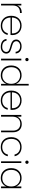

<svg xmlns="http://www.w3.org/2000/svg" viewBox="2158 -2938 788 5145"><g transform="rotate(90 2552.5 -366.0)"><path d="M127 -313V0H82V-543H127V-431.2Q168.9 -554.2 328.1 -554.2V-506.8H313Q275.9 -506.8 244.4 -497.1Q212.9 -487.3 185.5 -465.8Q158.2 -444.3 142.6 -405.3Q127 -366.2 127 -313Z M449.7 -291H875.5Q877.9 -345.7 861.3 -388.9Q844.7 -432.1 814.7 -458.5Q784.7 -484.9 746.8 -498.5Q709 -512.2 666.5 -512.2Q624 -512.2 586.4 -498.5Q548.8 -484.9 518.6 -458.3Q488.3 -431.6 470 -388.7Q451.7 -345.7 449.7 -291ZM916.5 -178.2Q900.4 -95.2 834.7 -43.7Q769 7.8 667.5 7.8Q551.3 7.8 477.5 -68.1Q403.8 -144 403.8 -272Q403.8 -399.9 477.1 -474.9Q550.3 -549.8 667.5 -549.8Q726.6 -549.8 775.4 -529.8Q824.2 -509.8 855.5 -476.1Q886.7 -442.4 903.6 -399.2Q920.4 -356 920.4 -308.1Q920.4 -272 918.5 -253.9H449.7Q451.2 -199.2 469.5 -155.8Q487.8 -112.3 518.3 -85.4Q548.8 -58.6 586.7 -44.7Q624.5 -30.8 667.5 -30.8Q747.6 -30.8 801.8 -70.6Q856 -110.4 869.6 -178.2Z M1416.5 -140.1Q1416.5 -76.2 1366 -34.2Q1315.4 7.8 1237.8 7.8Q1146.5 7.8 1089.1 -32.2Q1031.7 -72.3 1024.4 -146H1070.8Q1076.2 -92.8 1119.1 -61.8Q1162.1 -30.8 1237.8 -30.8Q1299.3 -30.8 1335.9 -62.5Q1372.6 -94.2 1372.6 -140.1Q1372.6 -164.1 1361.1 -181.9Q1349.6 -199.7 1330.3 -210.9Q1311 -222.2 1286.1 -230.7Q1261.2 -239.3 1233.6 -246.3Q1206.1 -253.4 1178.5 -261.5Q1150.9 -269.5 1126 -281.5Q1101.1 -293.5 1081.8 -309.3Q1062.5 -325.2 1051 -350.8Q1039.6 -376.5 1039.6 -409.2Q1039.6 -467.3 1090.6 -508.5Q1141.6 -549.8 1219.7 -549.8Q1305.2 -549.8 1357.2 -507.6Q1409.2 -465.3 1413.6 -390.1H1368.7Q1365.7 -443.8 1326.9 -478Q1288.1 -512.2 1218.8 -512.2Q1160.6 -512.2 1122.6 -482.2Q1084.5 -452.1 1084.5 -409.2Q1084.5 -375 1102.8 -351.6Q1121.1 -328.1 1150.1 -315.4Q1179.2 -302.7 1214.4 -293Q1249.5 -283.2 1284.9 -272.7Q1320.3 -262.2 1349.6 -247.6Q1378.9 -232.9 1397.5 -205.8Q1416 -178.7 1416.5 -140.1Z M1553.2 0V-543H1598.1V0ZM1607.2 -661.9Q1594.2 -648.9 1576.2 -648.9Q1558.1 -648.9 1545.2 -661.9Q1532.2 -674.8 1532.2 -693.8Q1532.2 -712.9 1545.2 -725.3Q1558.1 -737.8 1576.2 -737.8Q1594.2 -737.8 1607.2 -725.3Q1620.1 -712.9 1620.1 -693.8Q1620.1 -674.8 1607.2 -661.9Z M1735.4 -272Q1735.4 -398.9 1808.3 -474.4Q1881.3 -549.8 1997.1 -549.8Q2079.6 -549.8 2140.9 -508.3Q2202.1 -466.8 2227.1 -400.9V-740.2H2272V0H2227.1V-144Q2203.6 -77.1 2143.3 -34.7Q2083 7.8 1997.1 7.8Q1881.8 7.8 1808.6 -68.8Q1735.4 -145.5 1735.4 -272ZM2227.1 -272Q2227.1 -378.9 2163.3 -445.1Q2099.6 -511.2 2002.9 -511.2Q1903.3 -511.2 1842.3 -447Q1781.2 -382.8 1781.2 -272Q1781.2 -161.1 1842.3 -96.7Q1903.3 -32.2 2002.9 -32.2Q2100.1 -32.2 2163.6 -97.9Q2227.1 -163.6 2227.1 -272Z M2454.1 -291H2879.9Q2882.3 -345.7 2865.7 -388.9Q2849.1 -432.1 2819.1 -458.5Q2789.1 -484.9 2751.2 -498.5Q2713.4 -512.2 2670.9 -512.2Q2628.4 -512.2 2590.8 -498.5Q2553.2 -484.9 2522.9 -458.3Q2492.7 -431.6 2474.4 -388.7Q2456.1 -345.7 2454.1 -291ZM2920.9 -178.2Q2904.8 -95.2 2839.1 -43.7Q2773.4 7.8 2671.9 7.8Q2555.7 7.8 2481.9 -68.1Q2408.2 -144 2408.2 -272Q2408.2 -399.9 2481.4 -474.9Q2554.7 -549.8 2671.9 -549.8Q2731 -549.8 2779.8 -529.8Q2828.6 -509.8 2859.9 -476.1Q2891.1 -442.4 2908 -399.2Q2924.8 -356 2924.8 -308.1Q2924.8 -272 2922.9 -253.9H2454.1Q2455.6 -199.2 2473.9 -155.8Q2492.2 -112.3 2522.7 -85.4Q2553.2 -58.6 2591.1 -44.7Q2628.9 -30.8 2671.9 -30.8Q2752 -30.8 2806.2 -70.6Q2860.4 -110.4 2874 -178.2Z M3481 0V-314.9Q3481 -411.6 3431.6 -463.4Q3382.3 -515.1 3298.8 -515.1Q3210.9 -515.1 3158.4 -458.7Q3106 -402.3 3106 -293V0H3061V-543H3106V-428.2Q3129.4 -489.7 3183.1 -522Q3236.8 -554.2 3306.2 -554.2Q3352.5 -554.2 3391.6 -540Q3430.7 -525.9 3460.7 -497.6Q3490.7 -469.2 3507.8 -423.3Q3524.9 -377.4 3524.9 -317.9V0Z M3655.8 -272Q3655.8 -399.4 3728.8 -474.6Q3801.8 -549.8 3918.5 -549.8Q4020.5 -549.8 4085.9 -498.8Q4151.4 -447.8 4167.5 -361.8H4120.6Q4106.9 -431.2 4052.5 -471.7Q3998 -512.2 3918.5 -512.2Q3874 -512.2 3835.4 -497.3Q3796.9 -482.4 3766.6 -453.6Q3736.3 -424.8 3719 -377.9Q3701.7 -331.1 3701.7 -272Q3701.7 -212.4 3719 -165.5Q3736.3 -118.7 3766.6 -89.6Q3796.9 -60.5 3835.4 -45.7Q3874 -30.8 3918.5 -30.8Q3998.5 -30.8 4052.7 -70.8Q4106.9 -110.8 4120.6 -181.2H4167.5Q4151.4 -95.7 4085.7 -43.9Q4020 7.8 3918.5 7.8Q3801.8 7.8 3728.8 -67.9Q3655.8 -143.6 3655.8 -272Z M4304.2 0V-543H4349.1V0ZM4358.2 -661.9Q4345.2 -648.9 4327.1 -648.9Q4309.1 -648.9 4296.1 -661.9Q4283.2 -674.8 4283.2 -693.8Q4283.2 -712.9 4296.1 -725.3Q4309.1 -737.8 4327.1 -737.8Q4345.2 -737.8 4358.2 -725.3Q4371.1 -712.9 4371.1 -693.8Q4371.1 -674.8 4358.2 -661.9Z M4486.3 -272Q4486.3 -398.9 4559.3 -474.4Q4632.3 -549.8 4748 -549.8Q4834 -549.8 4894 -508.1Q4954.1 -466.3 4978 -400.9V-543H5022.9V0H4978V-143.1Q4954.6 -77.1 4894 -34.7Q4833.5 7.8 4748 7.8Q4632.8 7.8 4559.6 -68.8Q4486.3 -145.5 4486.3 -272ZM4978 -272Q4978 -378.9 4914.3 -445.1Q4850.6 -511.2 4753.9 -511.2Q4654.3 -511.2 4593.3 -447Q4532.2 -382.8 4532.2 -272Q4532.2 -161.1 4593.3 -96.7Q4654.3 -32.2 4753.9 -32.2Q4851.1 -32.2 4914.6 -97.9Q4978 -163.6 4978 -272Z"/></g></svg>

Font: SVN-Poppins ExtraLight
Style: Regular
Weight: 200
Designer: Ninad Kale (Devanagari), Jonny Pinhorn (Latin)
Foundry: Indian Type Foundry
Version: Version 3.002 2017